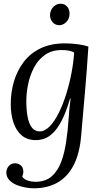

<svg xmlns="http://www.w3.org/2000/svg" viewBox="-20 -745 558 1036"><path d="M162 271Q144 271 119.5 267Q95 263 71 253.5Q47 244 31 227.5Q15 211 14 187Q14 173 20 161.5Q26 150 37 143Q48 136 61 136Q79 136 92.5 147.5Q106 159 106 182Q106 194 100 208Q110 223 130.5 229.5Q151 236 169 236Q226 236 259.5 206Q293 176 311 126.5Q329 77 337 19Q346 -40 350 -101.5Q354 -163 361 -213H358Q337 -141 314 -96.5Q291 -52 267 -28.5Q243 -5 219.5 3Q196 11 173 11Q127 11 97 -14.5Q67 -40 52.5 -84Q38 -128 38 -183Q38 -248 55.5 -306.5Q73 -365 108.5 -411.5Q144 -458 199.5 -484.5Q255 -511 330 -511Q364 -511 398.5 -506.5Q433 -502 457 -494Q453 -434 448.5 -372Q444 -310 438.5 -249Q433 -188 428 -129Q423 -70 418 -14Q410 83 377.5 146Q345 209 290.5 240Q236 271 162 271ZM194 -36Q222 -36 248.5 -63.5Q275 -91 297.5 -136.5Q320 -182 337.5 -238Q355 -294 366 -352.5Q377 -411 380 -462Q367 -469 349.5 -472Q332 -475 314 -475Q259 -475 222 -448.5Q185 -422 163 -379.5Q141 -337 131.5 -289.5Q122 -242 122 -200Q122 -154 128.5 -117Q135 -80 151 -58Q167 -36 194 -36ZM307 -725Q329 -725 343 -708.5Q357 -692 355 -667Q354 -642 337 -625.5Q320 -609 300 -609Q278 -609 263.5 -625.5Q249 -642 250 -667Q252 -692 268.5 -708.5Q285 -725 307 -725Z"/></svg>

Font: Lora
Style: Italic
Weight: 400
Italic angle: -3°
Designer: Olga Karpushina, Alexei Vanyashin (Cyrillic)
Foundry: Cyreal
Version: Version 3.008